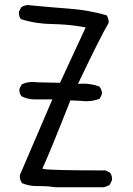

<svg xmlns="http://www.w3.org/2000/svg" viewBox="-20 -770 540 779"><path d="M128.9 -15.1H144Q175.3 -15.1 205.6 -10.3H398.9Q413.1 -12.2 425.3 -20.5L434.1 -38.1Q434.6 -41 434.6 -43.5Q434.6 -59.6 425.8 -69.8L408.2 -78.6Q183.1 -78.6 157.2 -84.5L151.9 -85.9Q181.6 -149.4 265.6 -362.8L308.1 -360.8Q320.3 -359.4 331.5 -359.4Q360.4 -359.4 384.3 -369.6L393.1 -386.7Q393.6 -389.2 393.6 -393.6Q393.6 -397.9 391.1 -405Q388.7 -412.1 383.3 -418.9Q352.1 -430.7 314.9 -430.7Q309.6 -430.7 296.4 -429.7Q387.2 -620.6 420.4 -676.3Q420.9 -678.7 420.9 -683.1Q420.9 -687.5 418.9 -694.3Q417 -701.2 412.6 -708Q339.4 -729 260.3 -734.9Q181.2 -740.7 103 -748.5Q96.7 -749.5 94 -749.5Q91.3 -749.5 87.2 -749Q83 -748.5 77.1 -746.3Q71.3 -744.1 65.9 -740.2L57.1 -722.7Q56.6 -720.2 56.6 -717.8Q56.6 -702.6 64.9 -692.4Q124.5 -673.3 191.9 -672.4Q259.3 -671.4 322.3 -659.7L327.6 -658.7L223.6 -434.1L130.4 -436Q120.6 -437.5 111.3 -437.5Q87.4 -437.5 67.9 -427.2L59.1 -410.2Q58.6 -407.2 58.6 -402.8Q58.6 -398.4 60.5 -391.8Q62.5 -385.3 67.4 -379.4Q91.3 -366.7 122.1 -366.7H192.4Q90.3 -127.4 61 -60.5Q60.5 -57.6 60.5 -55.2Q60.5 -39.1 69.3 -26.9Q97.2 -15.1 128.9 -15.1Z"/></svg>

Font: Bakudai
Style: Light
Weight: 300
Version: Version 1.48